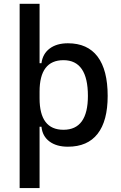

<svg xmlns="http://www.w3.org/2000/svg" viewBox="-20 -752 626 997"><path d="M82 224.6V-732.4H185.5V-423.8H195.3Q201.7 -472.7 238 -500Q274.4 -527.3 332.5 -527.3Q434.6 -527.3 486.8 -458Q539.1 -388.7 539.1 -253.9Q539.1 -124 486.8 -57.1Q434.6 9.8 332.5 9.8Q272.9 9.8 236.6 -17.6Q200.2 -44.9 195.3 -93.8H185.5V224.6ZM185.5 -241.2Q185.5 -78.1 309.6 -78.1Q436.5 -78.1 436.5 -253.9Q436.5 -439.5 309.6 -439.5Q185.5 -439.5 185.5 -276.4Z"/></svg>

Font: CaskaydiaMono NF
Style: Regular
Weight: 400
Designer: Aaron Bell
Foundry: Saja Typeworks
Version: Version 2111.001; ttfautohint (v1.8.4);Nerd Fonts 3.1.1